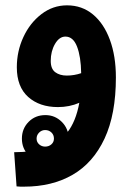

<svg xmlns="http://www.w3.org/2000/svg" viewBox="-20 -404 497 719"><path d="M70 295Q63 295 56.5 295Q50 295 42 294L33 166Q99 166 149 149.5Q199 133 231.5 92.5Q264 52 277 -19Q240 -3 197 -3Q128 -3 85.5 -41Q43 -79 43 -152Q43 -212 67.5 -265Q92 -318 135 -351Q178 -384 231 -384Q287 -384 328 -350Q369 -316 391.5 -255Q414 -194 414 -114Q414 24 371.5 115Q329 206 252 250.5Q175 295 70 295ZM170 -176Q170 -146 187 -133.5Q204 -121 230 -121Q258 -121 284 -130Q283 -192 268.5 -229.5Q254 -267 225 -267Q202 -267 186 -239.5Q170 -212 170 -176ZM150 203Q112 203 87 177.5Q62 152 62 115Q62 78 87 52.5Q112 27 150 27Q186 27 211.5 52.5Q237 78 237 115Q237 152 211.5 177.5Q186 203 150 203ZM149 145Q163 145 172.5 136.5Q182 128 182 115Q182 101 172.5 92Q163 83 149 83Q136 83 126.5 92.5Q117 102 117 115Q117 128 126.5 136.5Q136 145 149 145Z"/></svg>

Font: Noto Sans Arabic Cond
Style: Bold
Weight: 700
Width: 3
Designer: Monotype Design Team, Nadine Chahine, Nizar Qandah and Khaled Hosny
Foundry: Monotype Imaging Inc.
Version: Version 2.012; ttfautohint (v1.8.4.7-5d5b)